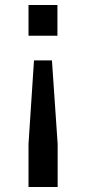

<svg xmlns="http://www.w3.org/2000/svg" viewBox="-20 -586 343 769"><path d="M94.2 -565.9H210V-442.9H94.2ZM116.2 -344.2H188L210.9 -9.8V163.1H94.2V-9.8Z"/></svg>

Font: BDO Grotesk Medium
Style: Regular
Weight: 500
Designer: Deni Anggara
Foundry: Lokal Container
Version: Version 2.000